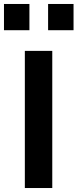

<svg xmlns="http://www.w3.org/2000/svg" viewBox="-55 -946 390 966"><path d="M70 0V-690H208V0ZM-35 -794V-926H93V-794ZM187 -794V-926H315V-794Z"/></svg>

Font: TypoPRO Titillium Text
Style: 999 wt
Weight: 900
Designer: Accademia di Belle Arti di Urbino and others
Foundry: Accademia di Belle Arti di Urbino and others.
Version: Version 25.000